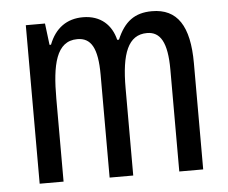

<svg xmlns="http://www.w3.org/2000/svg" viewBox="-44 -597 770 648"><g transform="rotate(-5 341.0 -273.5)"><path d="M493 -547C434 -547 399 -520 374 -461H368C356 -511 320 -547 259 -547C205 -547 165 -519 144 -464H139L130 -537H65V0H146V-281C146 -395 162 -475 234 -475C280 -475 302 -440 302 -348V0H382V-296C382 -413 406 -475 470 -475C515 -475 538 -438 538 -345V0H619V-360C619 -486 579 -547 493 -547Z"/></g></svg>

Font: Noto Sans UI Condensed
Style: Regular
Weight: 400
Width: 3
Designer: Monotype Design Team
Foundry: Monotype Imaging Inc.
Version: Version 1.901